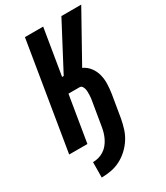

<svg xmlns="http://www.w3.org/2000/svg" viewBox="-230 -830 984 1140"><g transform="rotate(-30 262.5 -260.0)"><path d="M117 215 118 110Q137 110 156 105Q175 100 192.5 89Q210 78 223 62Q236 46 245 28Q254 10 259.5 -9Q265 -28 268 -47L294 -203Q296 -214 297.5 -225Q299 -236 299 -246.5Q299 -257 299 -267.5Q299 -278 296.5 -288Q294 -298 288 -306.5Q282 -315 271 -315H195L143 0H18L139 -735H264L212 -420H223L389 -735H525L342 -407Q370 -394 389 -369.5Q408 -345 416 -314.5Q424 -284 423 -251.5Q422 -219 417 -186L391 -30Q385 2 375 34Q365 66 346.5 95Q328 124 302 148Q276 172 245.5 187.5Q215 203 182 209Q149 215 117 215Z"/></g></svg>

Font: Iosevka Term Curly Extrabold
Style: Italic
Weight: 800
Italic angle: -9°
Designer: Belleve Invis
Foundry: Belleve Invis
Version: Version 32.3.0